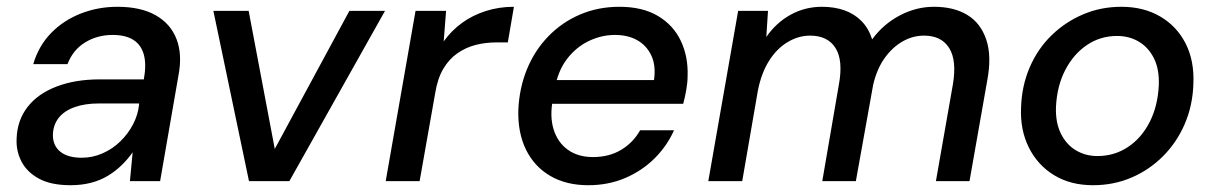

<svg xmlns="http://www.w3.org/2000/svg" viewBox="-20 -534 3585 566"><path d="M188 12Q131 12 95.5 -7Q60 -26 43.5 -57.5Q27 -89 29 -126Q31 -180 61.5 -219Q92 -258 147 -279Q202 -300 274 -300H404Q412 -344 404 -373Q396 -402 373 -416.5Q350 -431 312 -431Q267 -431 231 -409Q195 -387 179 -345H78Q94 -399 130.5 -436.5Q167 -474 218 -494Q269 -514 326 -514Q395 -514 439 -489Q483 -464 500.5 -418.5Q518 -373 506 -311L452 0H363L371 -85Q357 -65 338.5 -47Q320 -29 297.5 -15.5Q275 -2 247.5 5Q220 12 188 12ZM221 -69Q253 -69 282.5 -82Q312 -95 335 -117.5Q358 -140 372.5 -168Q387 -196 390 -226V-229H271Q230 -229 199.5 -218Q169 -207 153 -186.5Q137 -166 136 -138Q135 -106 157 -87.5Q179 -69 221 -69Z M714 0 609 -502H713L790 -95L1010 -502H1115L833 0Z M1117 0 1205 -502H1295L1288 -412Q1311 -444 1342 -466.5Q1373 -489 1412 -501.5Q1451 -514 1495 -514L1477 -409H1444Q1411 -409 1382 -401.5Q1353 -394 1328.5 -377Q1304 -360 1287 -331.5Q1270 -303 1263 -260L1217 0Z M1714 12Q1649 12 1602 -15.5Q1555 -43 1530.5 -93Q1506 -143 1508 -211Q1511 -275 1533.5 -330Q1556 -385 1596 -426.5Q1636 -468 1689.5 -491Q1743 -514 1806 -514Q1874 -514 1919.5 -487Q1965 -460 1987 -413.5Q2009 -367 2007 -310Q2007 -291 2003 -268.5Q1999 -246 1994 -228H1583L1595 -298H1908Q1914 -341 1900 -370.5Q1886 -400 1858.5 -415.5Q1831 -431 1793 -431Q1753 -431 1715.5 -413Q1678 -395 1651 -359.5Q1624 -324 1615 -270L1610 -242Q1600 -191 1612 -152.5Q1624 -114 1654 -92.5Q1684 -71 1728 -71Q1776 -71 1811.5 -92.5Q1847 -114 1867 -150H1967Q1946 -103 1909 -66.5Q1872 -30 1822.5 -9Q1773 12 1714 12Z M2068 0 2156 -502H2244L2239 -425Q2268 -467 2310.5 -490.5Q2353 -514 2403 -514Q2440 -514 2469.5 -503.5Q2499 -493 2520 -471.5Q2541 -450 2551 -418Q2584 -463 2632.5 -488.5Q2681 -514 2733 -514Q2792 -514 2831.5 -490Q2871 -466 2887.5 -417Q2904 -368 2890 -295L2838 0H2739L2789 -285Q2801 -356 2778 -392.5Q2755 -429 2704 -429Q2671 -429 2641 -412Q2611 -395 2588 -363Q2565 -331 2554 -284L2503 0H2404L2453 -285Q2466 -356 2443 -392.5Q2420 -429 2368 -429Q2334 -429 2302 -410Q2270 -391 2247 -354.5Q2224 -318 2214 -266L2168 0Z M3202 12Q3136 12 3087.5 -17.5Q3039 -47 3013 -99Q2987 -151 2990 -217Q2992 -281 3015.5 -335.5Q3039 -390 3079.5 -429.5Q3120 -469 3172.5 -491.5Q3225 -514 3286 -514Q3351 -514 3400 -485.5Q3449 -457 3475 -406Q3501 -355 3498 -287Q3496 -223 3472.5 -168.5Q3449 -114 3408.5 -73.5Q3368 -33 3315.5 -10.5Q3263 12 3202 12ZM3215 -74Q3265 -74 3305 -100.5Q3345 -127 3369 -174Q3393 -221 3396 -282Q3398 -329 3382 -361.5Q3366 -394 3337.5 -411Q3309 -428 3273 -428Q3224 -428 3184.5 -401.5Q3145 -375 3120.5 -328Q3096 -281 3093 -220Q3091 -174 3107 -141Q3123 -108 3151.5 -91Q3180 -74 3215 -74Z"/></svg>

Font: DM Sans 16pt Medium
Style: Italic
Weight: 500
Italic angle: -10°
Version: Version 4.004;gftools[0.9.30]